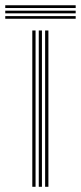

<svg xmlns="http://www.w3.org/2000/svg" viewBox="-66 -717 310 737"><path d="M107.2 0V-600H119.8V0ZM58 0V-600H70.5V0ZM82.8 0V-600H95V0ZM-45.8 -686.2V-696.8H224.5V-686.2ZM-45.8 -665.8V-676H224.5V-665.8ZM-45.8 -645V-655.2H224.5V-645Z"/></svg>

Font: Big Shoulders Inline Text Light
Style: Regular
Weight: 300
Designer: Patric King
Foundry: XO Type Co
Version: Version 1.000